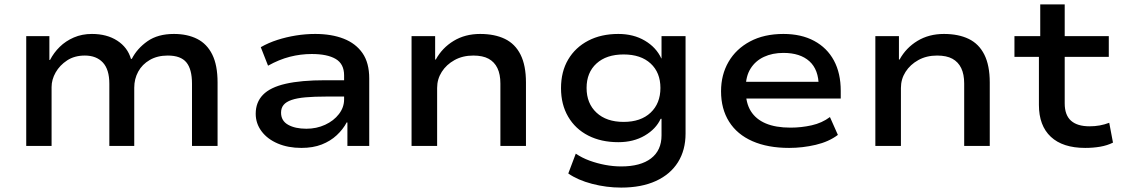

<svg xmlns="http://www.w3.org/2000/svg" viewBox="-20 -662 5087 871"><path d="M99 0V-498H204V-390H207Q224 -423 251 -449.5Q278 -476 315 -492Q352 -508 397 -508Q465 -508 512 -477.5Q559 -447 574 -395H578Q602 -442 649 -475Q696 -508 769 -508Q830 -508 874.5 -485.5Q919 -463 943 -414.5Q967 -366 967 -288V0H851V-282Q851 -348 825.5 -379Q800 -410 741 -410Q694 -410 659.5 -390Q625 -370 607 -337Q589 -304 589 -264V0H476V-282Q476 -347 446.5 -378.5Q417 -410 365 -410Q318 -410 284.5 -388Q251 -366 232.5 -333.5Q214 -301 214 -267V0Z M1347 9Q1287 9 1240 -11Q1193 -31 1166.5 -66.5Q1140 -102 1140 -146Q1140 -198 1173 -232Q1206 -266 1276 -282Q1346 -298 1455 -298H1559V-224H1461Q1405 -224 1366 -220.5Q1327 -217 1302.5 -208.5Q1278 -200 1266.5 -186Q1255 -172 1255 -151Q1255 -114 1287 -96Q1319 -78 1370 -78Q1416 -78 1455 -96Q1494 -114 1517.5 -144.5Q1541 -175 1541 -211V-320Q1541 -372 1503 -394.5Q1465 -417 1394 -417Q1344 -417 1295 -404.5Q1246 -392 1196 -364L1163 -448Q1198 -468 1238.5 -481Q1279 -494 1322.5 -501Q1366 -508 1410 -508Q1484 -508 1539 -486.5Q1594 -465 1624.5 -421Q1655 -377 1655 -306V0H1556V-106L1553 -107Q1536 -75 1507.5 -48.5Q1479 -22 1439.5 -6.5Q1400 9 1347 9Z M1847 0V-498H1954V-392H1957Q1986 -445 2038 -476.5Q2090 -508 2158 -508Q2224 -508 2270.5 -485.5Q2317 -463 2341.5 -414Q2366 -365 2366 -288V0H2250V-283Q2250 -325 2236.5 -353Q2223 -381 2196.5 -395.5Q2170 -410 2127 -410Q2079 -410 2042 -389.5Q2005 -369 1984 -336Q1963 -303 1963 -263V0Z M2798 189Q2731 189 2666 172Q2601 155 2558 125L2592 35Q2620 54 2654 66.5Q2688 79 2725 86Q2762 93 2798 93Q2886 93 2933.5 56.5Q2981 20 2981 -48V-123H2977Q2956 -77 2905 -47Q2854 -17 2785 -17Q2707 -17 2648.5 -47Q2590 -77 2557.5 -132.5Q2525 -188 2525 -262Q2525 -337 2557.5 -392Q2590 -447 2648.5 -477.5Q2707 -508 2785 -508Q2854 -508 2905.5 -477.5Q2957 -447 2980 -397H2981V-498H3090V-56Q3090 19 3055.5 74Q3021 129 2955.5 159Q2890 189 2798 189ZM2809 -109Q2887 -109 2931.5 -151Q2976 -193 2976 -263Q2976 -333 2931.5 -374Q2887 -415 2809 -415Q2731 -415 2686 -374Q2641 -333 2641 -263Q2641 -193 2686 -151Q2731 -109 2809 -109Z M3560 9Q3463 9 3393.5 -21.5Q3324 -52 3287.5 -110Q3251 -168 3251 -248Q3251 -323 3285 -381.5Q3319 -440 3382.5 -474Q3446 -508 3534 -508Q3615 -508 3673.5 -476.5Q3732 -445 3763 -387.5Q3794 -330 3794 -250V-215H3340V-291H3714L3694 -271Q3694 -346 3652 -384Q3610 -422 3534 -422Q3484 -422 3445.5 -404Q3407 -386 3385 -351Q3363 -316 3363 -264V-252Q3363 -195 3386 -158Q3409 -121 3454 -102Q3499 -83 3566 -83Q3615 -83 3662 -93.5Q3709 -104 3745 -131L3781 -50Q3740 -19 3680.5 -5Q3621 9 3560 9Z M3951 0V-498H4058V-392H4061Q4090 -445 4142 -476.5Q4194 -508 4262 -508Q4328 -508 4374.5 -485.5Q4421 -463 4445.5 -414Q4470 -365 4470 -288V0H4354V-283Q4354 -325 4340.5 -353Q4327 -381 4300.5 -395.5Q4274 -410 4231 -410Q4183 -410 4146 -389.5Q4109 -369 4088 -336Q4067 -303 4067 -263V0Z M4903 9Q4801 9 4747 -41.5Q4693 -92 4693 -186V-404H4582V-498H4699V-642H4810V-498H5010V-404H4810V-193Q4810 -140 4838.5 -114.5Q4867 -89 4923 -89Q4947 -89 4969 -93Q4991 -97 5012 -105L5029 -15Q5003 -2 4971 3.5Q4939 9 4903 9Z"/></svg>

Font: Nunito Sans 7pt SemiExpanded SemiBold
Style: Regular
Weight: 600
Width: 6
Designer: Vernon Adams
Foundry: Vernon Adams
Version: Version 3.101;gftools[0.9.27]